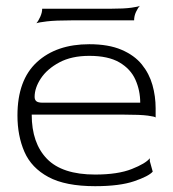

<svg xmlns="http://www.w3.org/2000/svg" viewBox="-20 -630 595 660"><path d="M307 10Q205 10 146.5 -21.5Q88 -53 64 -108Q40 -163 40 -233Q40 -355 107 -416.5Q174 -478 287 -478Q353 -478 397.5 -459Q442 -440 467.5 -408.5Q493 -377 504 -338Q515 -299 515 -258V-226Q514 -229 488.5 -232.5Q463 -236 405 -236H89Q89 -138 141.5 -84Q194 -30 307 -30Q385 -30 433 -49Q481 -68 495 -86V-76L505 -40Q491 -24 441 -7Q391 10 307 10ZM127 -277H462Q462 -319 445.5 -356Q429 -393 390.5 -415.5Q352 -438 287 -438Q226 -438 184 -415.5Q142 -393 120.5 -360.5Q99 -328 99 -297Q99 -287 105 -282Q111 -277 127 -277ZM105 -550Q112 -558 118.5 -572.5Q125 -587 125 -600H361Q407 -600 431.5 -603.5Q456 -607 461 -610Q454 -603 447.5 -589Q441 -575 441 -560H225Q170 -560 141 -556.5Q112 -553 105 -550Z"/></svg>

Font: Red Rose Light
Style: Regular
Weight: 300
Designer: Jaikishan Patel
Version: Version 1.001; ttfautohint (v1.8.3)